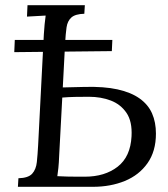

<svg xmlns="http://www.w3.org/2000/svg" viewBox="-20 -720 646 740"><path d="M35 -519 37 -566H413L411 -523ZM49 0 51 -33Q89 -34 104 -50.5Q119 -67 122 -95.5Q125 -124 127 -161L149 -588Q150 -608 152 -626.5Q154 -645 156 -660Q138 -659 120 -658Q102 -657 84 -656L86 -700H307L305 -667Q270 -666 255 -652.5Q240 -639 236.5 -614.5Q233 -590 231 -554L222 -383L306 -385Q381 -387 433 -375.5Q485 -364 518 -340.5Q551 -317 566 -283Q581 -249 581 -205Q581 -137 548.5 -91Q516 -45 461 -22.5Q406 0 338 0ZM201 -41Q217 -40 239.5 -39.5Q262 -39 281.5 -39Q301 -39 307 -39Q384 -39 433.5 -77.5Q483 -116 487 -195Q490 -252 467.5 -285Q445 -318 407 -332.5Q369 -347 323 -347Q293 -347 268.5 -346.5Q244 -346 220 -344L208 -119Q207 -92 205 -73Q203 -54 201 -41Z"/></svg>

Font: Lora
Style: Italic
Weight: 400
Italic angle: -3°
Designer: Olga Karpushina, Alexei Vanyashin (Cyrillic)
Foundry: Cyreal
Version: Version 3.008